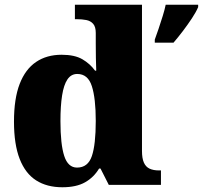

<svg xmlns="http://www.w3.org/2000/svg" viewBox="-20 -780 856 810"><path d="M243 10Q178 10 132.5 -19Q87 -48 63 -109.5Q39 -171 39 -267Q39 -364 63 -426Q87 -488 132 -518.5Q177 -549 240 -549Q295 -549 327.5 -530Q360 -511 381 -482H386Q385 -505 384.5 -536Q384 -567 384 -596V-641Q384 -667 373 -679.5Q362 -692 344 -695.5Q326 -699 304 -699H296V-760H579V-143Q579 -112 587 -94Q595 -76 611 -68.5Q627 -61 651 -61H659V0H439L404 -69H398Q376 -32 339 -11Q302 10 243 10ZM305 -73Q351 -73 367.5 -121.5Q384 -170 384 -270Q384 -365 367.5 -416.5Q351 -468 306 -468Q280 -468 264.5 -445Q249 -422 242 -377.5Q235 -333 235 -269Q235 -171 251 -122Q267 -73 305 -73ZM633 -613Q640 -632 649 -658.5Q658 -685 666.5 -712.5Q675 -740 679 -760H816V-750Q807 -729 789.5 -702.5Q772 -676 751.5 -649Q731 -622 712 -600H633Z"/></svg>

Font: Noto Serif Bengali Black
Style: Regular
Weight: 900
Version: Version 2.003